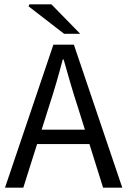

<svg xmlns="http://www.w3.org/2000/svg" viewBox="-20 -861 584 881"><path d="M3 0 225 -656H319L541 0H453L338 -367Q320 -422 304 -476.5Q288 -531 272 -588H268Q253 -531 237 -476.5Q221 -422 203 -367L87 0ZM119 -200V-266H422V-200ZM274 -706 111 -832 115 -841H216L348 -706Z"/></svg>

Font: Source Sans 3
Style: Regular
Weight: 400
Designer: Paul D. Hunt
Foundry: Adobe
Version: Version 3.046;hotconv 1.0.118;makeotfexe 2.5.65603